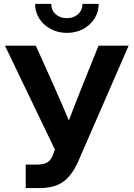

<svg xmlns="http://www.w3.org/2000/svg" viewBox="-20 -961 683 981"><path d="M111.3 0V-120.1H167.5Q204.1 -120.1 221.7 -131.1Q239.3 -142.1 248.5 -165.5L260.7 -196.3L5.4 -727.5H163.1L247.6 -539.6Q267.6 -495.6 285.6 -453.6Q303.7 -411.6 321.3 -370.6Q338.9 -329.6 356 -287.1H309.6Q333.5 -350.1 357.2 -411.9Q380.9 -473.6 407.7 -539.6L483.4 -727.5H637.2L379.9 -136.7Q360.4 -92.8 335.2 -62.3Q310.1 -31.7 273.2 -15.9Q236.3 0 181.6 0ZM321.8 -793Q275.9 -793 239 -812.7Q202.1 -832.5 180.7 -866.2Q159.2 -899.9 159.2 -941.4H241.7Q241.7 -909.2 264.2 -888.7Q286.6 -868.2 321.8 -868.2Q356.4 -868.2 378.9 -888.7Q401.4 -909.2 401.4 -941.4H484.4Q484.4 -899.9 462.9 -866.2Q441.4 -832.5 404.8 -812.7Q368.2 -793 321.8 -793Z"/></svg>

Font: Inter Cardless Display
Style: Bold
Weight: 700
Designer: Rasmus Andersson
Foundry: rsms
Version: Version 4.001;git-9221beed3